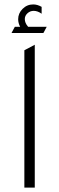

<svg xmlns="http://www.w3.org/2000/svg" viewBox="-20 -847 267 867"><path d="M32 -698 47 -726H71Q62 -743 62 -760Q62 -787 82 -807Q102 -827 130 -827Q149 -827 168 -816V-785Q150 -798 132 -798Q116 -798 104 -787Q92 -776 92 -761Q92 -743 107 -726H191L176 -698ZM90 0V-620L137 -645V0Z"/></svg>

Font: Tajawal Light
Style: Regular
Weight: 300
Designer: Boutros Fonts
Foundry: Created by Boutros International 2017
Version: Version 1.700